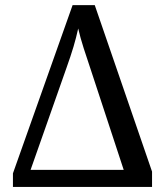

<svg xmlns="http://www.w3.org/2000/svg" viewBox="-20 -734 648 754"><path d="M577.1 0H30.8V-53.2L265.1 -713.9H352.1L577.1 -60.1ZM465.8 -66.9 336.9 -459Q321.8 -503.4 308.6 -544.7Q295.4 -585.9 287.1 -622.1Q279.3 -586.4 268.6 -550.3Q257.8 -514.2 241.2 -467.8L100.1 -66.9Z"/></svg>

Font: Droid Serif
Style: Regular
Weight: 400
Designer: Monotype Design team
Foundry: Monotype Imaging Inc.
Version: Version 1.03